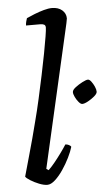

<svg xmlns="http://www.w3.org/2000/svg" viewBox="-56 -837 497 874"><g transform="rotate(-5 192.5 -400.0)"><path d="M125 0Q109 0 87.5 -8.5Q66 -17 48.5 -28Q31 -39 27 -46Q30 -56 37 -81.5Q44 -107 54 -142Q64 -177 74.5 -216Q85 -255 94 -291Q107 -340 119 -394Q131 -448 142 -500Q153 -552 161.5 -597Q170 -642 175 -673Q180 -704 180 -714Q180 -724 173.5 -727.5Q167 -731 156 -731H91Q91 -739 93.5 -749Q96 -759 98 -764Q113 -771 134.5 -779.5Q156 -788 177.5 -794Q199 -800 215 -800Q244 -800 261.5 -785Q279 -770 279 -747Q279 -745 275 -725.5Q271 -706 266 -686L126 -73L136 -66Q148 -77 164 -96.5Q180 -116 196 -138Q212 -160 222 -176Q230 -176 238 -172Q246 -168 248 -163Q242 -142 228.5 -114.5Q215 -87 197 -60.5Q179 -34 160 -17Q141 0 125 0ZM315 -353Q308 -353 299 -363.5Q290 -374 283.5 -387.5Q277 -401 277 -410Q277 -420 292 -431.5Q307 -443 324.5 -452Q342 -461 350 -461Q357 -461 365 -450.5Q373 -440 379 -426.5Q385 -413 385 -403Q385 -394 371.5 -382.5Q358 -371 341.5 -362Q325 -353 315 -353Z"/></g></svg>

Font: Texturina Medium
Style: Italic
Weight: 500
Italic angle: -11°
Designer: Guillermo Torres Carreño
Foundry: Omnibus-Type
Version: Version 1.002